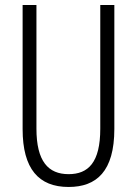

<svg xmlns="http://www.w3.org/2000/svg" viewBox="-20 -734 544 764"><path d="M435 -221V-714H379V-222C379 -87 331 -41 253 -41C172 -41 125 -92 125 -222V-714H70V-220C70 -62 134 10 253 10C364 10 435 -52 435 -221Z"/></svg>

Font: Noto Sans Gujarati UI ExtraCondensed Light
Style: Regular
Weight: 300
Width: 2
Designer: Jelle Bosma - Monotype Design Team, Universal Thirst
Foundry: Monotype Imaging Inc.
Version: Version 2.106